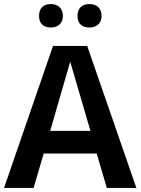

<svg xmlns="http://www.w3.org/2000/svg" viewBox="-20 -937 699 949"><path d="M654 -8 411 -710H242L0 -8H146L196 -178H458L508 -8ZM228 -290 327 -632 427 -290ZM291 -858C291 -895 267 -917 231 -917C194 -917 173 -896 173 -858C173 -821 195 -801 231 -801C267 -801 291 -822 291 -858ZM482 -858C482 -896 459 -917 422 -917C386 -917 363 -897 363 -858C363 -820 386 -801 422 -801C458 -801 482 -822 482 -858Z"/></svg>

Font: Passageway
Style: Light
Weight: 700
Foundry: Ascender Corporation
Version: Version 1.11